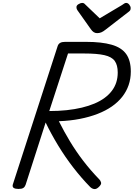

<svg xmlns="http://www.w3.org/2000/svg" viewBox="-20 -1286 920 1321"><path d="M107 14Q85 14 74.5 7Q64 0 68 -16L377 -970Q382 -984 394 -991Q406 -998 428 -998H572Q679 -998 747.5 -978.5Q816 -959 848 -914.5Q880 -870 880 -794Q880 -744 865 -700.5Q850 -657 821 -620Q792 -583 749.5 -553.5Q707 -524 651.5 -502.5Q596 -481 529.5 -468Q463 -455 385 -452Q420 -382 461 -314Q502 -246 552 -180.5Q602 -115 664 -51Q672 -43 675.5 -29.5Q679 -16 656 4Q641 17 626.5 14.5Q612 12 600 0Q541 -60 484.5 -133Q428 -206 379.5 -286Q331 -366 294 -443L156 -14Q151 0 140.5 7Q130 14 107 14ZM319 -522Q383 -522 439 -528Q495 -534 543 -545.5Q591 -557 630 -573.5Q669 -590 699 -612Q729 -634 749.5 -661Q770 -688 780 -719.5Q790 -751 790 -787Q790 -838 769.5 -866.5Q749 -895 698.5 -906.5Q648 -918 559 -918H448ZM848 -1266Q860 -1266 869.5 -1254Q879 -1242 879 -1231Q879 -1221 876 -1216Q873 -1211 868 -1207L705 -1081Q690 -1069 677 -1063.5Q664 -1058 648 -1058Q635 -1058 624.5 -1065Q614 -1072 605 -1085L513 -1215Q508 -1223 507 -1228Q506 -1233 506 -1237Q506 -1249 520.5 -1257.5Q535 -1266 545 -1266Q555 -1266 560 -1261.5Q565 -1257 572 -1250L666 -1160L819 -1251Q826 -1255 833 -1260.5Q840 -1266 848 -1266Z"/></svg>

Font: Playwrite BE VLG
Style: Regular
Weight: 400
Designer: Veronika Burian, José Scaglione
Foundry: TypeTogether
Version: Version 1.002